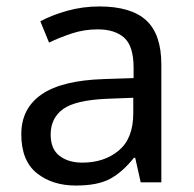

<svg xmlns="http://www.w3.org/2000/svg" viewBox="-20 -565 601 595"><path d="M288 -545Q386 -545 433 -502Q480 -459 480 -365V0H416L399 -76H395Q360 -32 321.5 -11Q283 10 215 10Q142 10 94 -28.5Q46 -67 46 -149Q46 -229 109 -272.5Q172 -316 303 -320L394 -323V-355Q394 -422 365 -448Q336 -474 283 -474Q241 -474 203 -461.5Q165 -449 132 -433L105 -499Q140 -518 188 -531.5Q236 -545 288 -545ZM314 -259Q214 -255 175.5 -227Q137 -199 137 -148Q137 -103 164.5 -82Q192 -61 235 -61Q303 -61 348 -98.5Q393 -136 393 -214V-262Z"/></svg>

Font: Noto Sans Tangsa
Style: Regular
Weight: 400
Designer: David Williams
Foundry: Google LLC
Version: Version 1.504